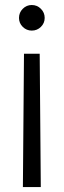

<svg xmlns="http://www.w3.org/2000/svg" viewBox="-20 -546 255 770"><path d="M71.8 204.1 76.2 -330.6H139.2L143.6 204.1ZM107.4 -423.3Q86.4 -423.3 71.3 -438.2Q56.2 -453.1 56.2 -474.1Q56.2 -495.6 71.3 -510.7Q86.4 -525.9 107.4 -525.9Q128.9 -525.9 144 -510.7Q159.2 -495.6 159.2 -474.1Q159.2 -453.1 144 -438.2Q128.9 -423.3 107.4 -423.3Z"/></svg>

Font: Inter Display Light
Style: Regular
Weight: 300
Designer: Rasmus Andersson
Foundry: rsms
Version: Version 4.000;git-a52131595